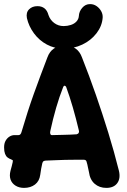

<svg xmlns="http://www.w3.org/2000/svg" viewBox="-20 -905 619 935"><path d="M97 10Q73 10 55.5 -1Q38 -12 31.5 -30.5Q25 -49 31 -73Q34 -84 37 -95Q40 -106 42 -116Q44 -125 40 -126Q39 -126 37.5 -127Q36 -128 34 -129Q25 -132 17 -138Q9 -144 4.5 -156Q0 -168 0 -186V-188Q0 -207 7.5 -220Q15 -233 26.5 -240Q38 -247 50 -247H70Q81 -247 85 -263Q100 -314 114.5 -359Q129 -404 144.5 -447.5Q160 -491 176.5 -535Q193 -579 211 -626Q232 -683 296 -683Q358 -683 379 -626Q415 -535 447 -443Q479 -351 507.5 -258.5Q536 -166 559 -74Q568 -36 551 -13Q534 10 498 10Q464 10 441 -10Q418 -30 413 -68Q410 -79 408 -91Q406 -103 402 -116Q400 -127 389 -127Q362 -127 340 -127Q318 -127 297.5 -126.5Q277 -126 254.5 -125Q232 -124 204 -123Q198 -123 193 -120.5Q188 -118 186 -110Q183 -96 180.5 -83.5Q178 -71 176 -54Q172 -23 150.5 -6.5Q129 10 97 10ZM233 -247Q264 -248 293.5 -248.5Q323 -249 353 -251Q361 -253 363.5 -258.5Q366 -264 364 -270Q350 -329 334.5 -382.5Q319 -436 302 -482Q299 -487 295 -487.5Q291 -488 288 -482Q269 -434 253.5 -380.5Q238 -327 225 -267Q223 -259 225 -253Q227 -247 233 -247ZM163 -875Q183 -875 196.5 -864.5Q210 -854 216 -832Q224 -808 244 -793Q264 -778 290 -778Q308 -778 325 -783.5Q342 -789 352.5 -800.5Q363 -812 364 -827Q365 -849 380.5 -867Q396 -885 418 -885H419Q436 -885 450 -875.5Q464 -866 472.5 -851Q481 -836 480 -819Q477 -778 450 -743Q423 -708 381 -688Q339 -668 290 -668Q246 -668 208.5 -688Q171 -708 145.5 -742.5Q120 -777 111 -817Q106 -844 121.5 -859.5Q137 -875 162 -875Z"/></svg>

Font: Winky Sans SemiBold
Style: Regular
Weight: 600
Designer: Simon Atzbach
Foundry: typofactur
Version: Version 1.205